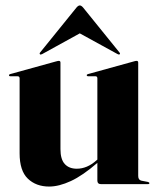

<svg xmlns="http://www.w3.org/2000/svg" viewBox="-20 -676 581 705"><path d="M52 -113V-388.5Q52 -396 44 -396H18Q13 -396 13 -400Q13 -402.5 17.5 -404L184 -450Q193 -452.5 196 -452.5Q202 -452.5 202 -446V-128.5Q202 -91 217.8 -73.8Q233.5 -56.5 262 -56.5Q300 -56.5 334 -87L337.5 -90V-388.5Q337.5 -396 330 -396H304Q298.5 -396 298.5 -400Q298.5 -402.5 303 -404L469.5 -450Q477.5 -452.5 481.5 -452.5Q487.5 -452.5 487.5 -446V-30Q487.5 -15 499.5 -12.5L523 -8Q528.5 -6.5 528.5 -3.5Q528.5 0 524 0H350Q337.5 0 337.5 -13V-78Q284 -31.5 240.2 -11.2Q196.5 9 160.5 9Q112.5 9 82.2 -20Q52 -49 52 -113ZM135 -477.5Q129 -474.5 127 -476.5Q124 -479.5 127.5 -483.5L261 -648.5Q267.5 -656 273 -656Q278.5 -656 285 -648.5L418.5 -483.5Q422.5 -479 419 -476.5Q417.5 -474.5 411.5 -477.5L273 -553.5Z"/></svg>

Font: Fraunces 144pt S000
Style: Bold
Weight: 700
Version: Version 1.000; ttfautohint (v1.8.3)